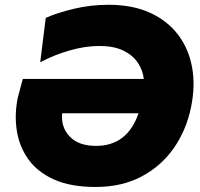

<svg xmlns="http://www.w3.org/2000/svg" viewBox="-20 -748 816 783"><path d="M370 14.5Q268 14.5 200.2 -16Q132.5 -46.5 95.5 -98.5Q58.5 -150.5 48.5 -215.5Q38.5 -280.5 52.5 -350L73 -426H566.5Q562.5 -461.5 542 -492.2Q521.5 -523 482.8 -541.8Q444 -560.5 384.5 -560.5Q327.5 -560.5 263.8 -542.2Q200 -524 144 -494L166.5 -675Q212 -695.5 280.5 -712Q349 -728.5 422.5 -728.5Q520.5 -728.5 591.8 -696Q663 -663.5 706.5 -606Q750 -548.5 763.5 -472.8Q777 -397 759 -310.5Q740 -217.5 688.8 -144Q637.5 -70.5 557 -28Q476.5 14.5 370 14.5ZM371.5 -153Q499 -153 545 -286H233.5Q228 -229 264.5 -191Q301 -153 371.5 -153Z"/></svg>

Font: Commissioner ExtraBold
Style: Italic
Weight: 800
Italic angle: -12°
Designer: Kostas Bartsokas
Foundry: Kostas Bartsokas
Version: Version 1.000; ttfautohint (v1.8.3)